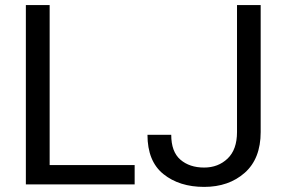

<svg xmlns="http://www.w3.org/2000/svg" viewBox="-20 -731 1130 761"><path d="M513.7 -76.7V0H82.5V-710.9H176.8V-76.7ZM919.4 -710.9H1013.2V-207.5Q1013.2 -102.1 950 -46.1Q886.7 9.8 789.1 9.8Q690.9 9.8 627.7 -41Q564.5 -91.8 564.5 -196.8H658.7Q658.7 -129.4 695.1 -98.1Q731.4 -66.9 789.1 -66.9Q844.7 -66.9 882.1 -102.5Q919.4 -138.2 919.4 -207.5Z"/></svg>

Font: Roboto21382017
Style: Regular
Weight: 400
Designer: Christian Robertson
Foundry: Google
Version: Version 2.138; 2017